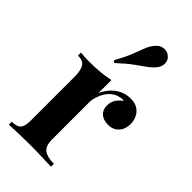

<svg xmlns="http://www.w3.org/2000/svg" viewBox="-253 -902 974 974"><g transform="rotate(45 233.5 -415.0)"><path d="M368 -531Q400 -531 420 -517.5Q440 -504 449.5 -483Q459 -462 459 -439Q459 -402 437.5 -378.5Q416 -355 381 -355Q346 -355 326.5 -372.5Q307 -390 307 -419Q307 -447 319.5 -465.5Q332 -484 351 -497Q337 -501 323 -496Q304 -493 287 -480.5Q270 -468 258 -449.5Q246 -431 239 -409.5Q232 -388 232 -368V-103Q232 -55 255.5 -38Q279 -21 326 -21V0Q303 -1 259 -2.5Q215 -4 167 -4Q127 -4 86 -2.5Q45 -1 24 0V-21Q59 -21 73.5 -36Q88 -51 88 -93V-408Q88 -453 74.5 -474.5Q61 -496 24 -496V-517Q56 -514 86 -514Q128 -514 164.5 -517.5Q201 -521 232 -528V-435Q244 -462 264 -484Q284 -506 310 -518.5Q336 -531 368 -531ZM347 -817Q364 -804 365 -781Q366 -758 350 -738Q334 -718 311 -702Q288 -686 256.5 -663Q225 -640 181 -599L170 -608Q200 -662 214 -698.5Q228 -735 238 -761Q248 -787 265 -806Q280 -826 304.5 -829.5Q329 -833 347 -817Z"/></g></svg>

Font: Playfair Display
Style: Bold
Weight: 700
Designer: Claus Eggers Sørensen
Foundry: Claus Eggers Sørensen
Version: Version 1.203